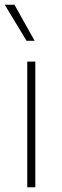

<svg xmlns="http://www.w3.org/2000/svg" viewBox="-24 -790 260 810"><path d="M125 0H91V-530H125ZM122 -618H88L-4 -770H37Z"/></svg>

Font: Be Vietnam Pro Variable Thin
Style: Regular
Weight: 100
Designer: Lam Bao, Tony Le, Vietanh Nguyen
Foundry: Yellow Type Foundry
Version: Version 1.002